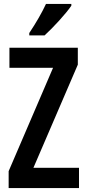

<svg xmlns="http://www.w3.org/2000/svg" viewBox="-20 -957 443 977"><path d="M343 -928V-937H214C193 -892 165 -843 129 -789V-777H207C251 -817 317 -889 343 -928ZM382 0V-103H150L376 -628V-714H28V-612H250L24 -86V0Z"/></svg>

Font: Noto Sans Georgian ExtraCondensed SemiBold
Style: Regular
Weight: 600
Width: 2
Designer: Monotype Design Team, Akaki Razmadze
Foundry: Google LLC
Version: Version 2.005